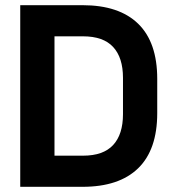

<svg xmlns="http://www.w3.org/2000/svg" viewBox="-20 -720 656 740"><path d="M298 -700Q439 -700 512.5 -628.5Q586 -557 586 -416V-284Q586 -143 512.5 -71.5Q439 0 298 0H58V-700ZM190 -120H300Q378 -120 416 -161Q454 -202 454 -280V-420Q454 -498 416 -539Q378 -580 300 -580H190Z"/></svg>

Font: Space Grotesk Variable
Style: Regular
Weight: 400
Designer: Florian Karsten (Space Grotesk), Colophon Foundry (Space Mono)
Foundry: Florian Karsten
Version: Version 1.106